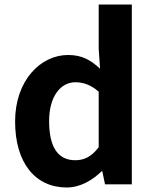

<svg xmlns="http://www.w3.org/2000/svg" viewBox="-20 -818 684 852"><path d="M276 14C336 14 390 -18 431 -58H434L446 0H565V-798H418V-601L424 -513C384 -550 346 -574 282 -574C161 -574 47 -462 47 -279C47 -96 136 14 276 14ZM314 -107C237 -107 198 -165 198 -281C198 -393 251 -453 314 -453C349 -453 383 -442 418 -411V-165C386 -122 353 -107 314 -107Z"/></svg>

Font: Bithumb Trading Sans Bold
Style: Bold
Weight: 700
Designer: Ham Hyungwon
Foundry: Bithumb
Version: Version 0.500;FEAKit 1.0